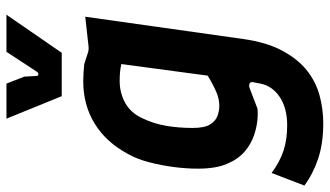

<svg xmlns="http://www.w3.org/2000/svg" viewBox="-246 -562 997 580"><g transform="rotate(-90 252.0 -271.5)"><path d="M170 207Q109 207 63 191.5Q17 176 -18 150L20 51Q54 76 87.5 87Q121 98 164 98Q216 98 249.5 75.5Q283 53 290 17L294 -4Q296 -12 291 -15Q286 -18 278 -16L215 8Q210 9 204.5 9Q199 9 193 9Q164 8 135.5 -1.5Q107 -11 84 -31Q61 -51 47 -85Q33 -119 33 -171Q33 -207 38 -245Q43 -283 52.5 -319.5Q62 -356 78 -384Q113 -449 169 -483.5Q225 -518 297 -518Q320 -518 349 -515L386 -503Q392 -501 402 -502L492 -512L425 -37Q415 35 390 82Q365 129 331 156.5Q297 184 255.5 195.5Q214 207 170 207ZM223 -107Q242 -107 262 -115Q282 -123 314 -142L349 -403Q335 -406 323.5 -407Q312 -408 298 -408Q262 -408 232 -391.5Q202 -375 186 -341Q169 -306 162.5 -268Q156 -230 156 -187Q156 -152 166.5 -135Q177 -118 192.5 -112.5Q208 -107 223 -107ZM252 -583 184 -750H290L311 -696L313 -660Q313 -654 318 -653.5Q323 -653 327 -660L386 -750H498L383 -583Z"/></g></svg>

Font: Finlandica SemiBold
Style: Italic
Weight: 600
Italic angle: -8°
Designer: Niklas Ekholm, Juho Hiilivirta, Jaakko Suomalainen
Foundry: Helsinki Type Studio
Version: Version 1.063